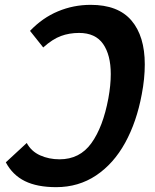

<svg xmlns="http://www.w3.org/2000/svg" viewBox="-20 -755 640 793"><path d="M4 -84.5 90.5 -164.5Q109 -130 145.5 -113.5Q182 -97 226 -97Q309.5 -97 357.5 -163.8Q405.5 -230.5 427.5 -348.5Q437.5 -403 437.5 -449Q437.5 -528 405.8 -573.5Q374 -619 306.5 -619Q266 -619 231.5 -606.2Q197 -593.5 158.5 -559L104 -627.5Q155.5 -681.5 219.5 -708.2Q283.5 -735 354.5 -735Q468 -735 523 -670.2Q578 -605.5 578 -489Q578 -430 565.5 -365.5Q544.5 -252 497 -165.5Q449.5 -79 377 -30.5Q304.5 18 212 18Q133.5 18 82.8 -7Q32 -32 4 -84.5Z"/></svg>

Font: JuliaMono BoldItalic
Style: Regular
Weight: 700
Italic angle: -9°
Monospace: yes
Designer: cormullion
Foundry: corm
Version: Version 0.049; ttfautohint (v1.8.4)